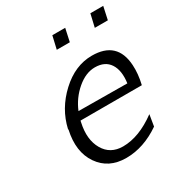

<svg xmlns="http://www.w3.org/2000/svg" viewBox="-159 -770 840 892"><g transform="rotate(-30 261.0 -324.0)"><path d="M233 -588 249 -657H318L303 -588ZM437 -588 453 -657H522L507 -588ZM95 -240 94 -241Q94 -242 94 -243Q116 -340 193 -411.5Q270 -483 360 -483Q495 -483 503 -350Q506 -303 493 -248H164Q164 -246 163 -243Q162 -240 162 -238Q144 -156 176 -100.5Q208 -45 276 -45Q362 -45 456 -114L446 -53Q356 9 262 9Q168 9 119.5 -61.5Q71 -132 95 -240ZM178 -291 439 -289Q448 -354 423.5 -391.5Q399 -429 345 -429Q296 -429 249 -389Q202 -349 178 -291Z"/></g></svg>

Font: Coval
Style: ExtraLight Italic
Weight: 200
Foundry: Context Ltd
Version: Version 001.000